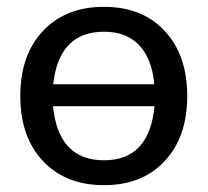

<svg xmlns="http://www.w3.org/2000/svg" viewBox="-20 -536 609 563"><path d="M285 7Q172.5 7 106 -63.8Q39.5 -134.5 39.5 -254.5Q39.5 -374.5 106 -445.2Q172.5 -516 285 -516Q397 -516 463 -445.2Q529 -374.5 529 -254.5Q529 -134.5 463 -63.8Q397 7 285 7ZM285 -66Q418 -66 433 -224.5H135.5Q151 -66 285 -66ZM432.5 -289Q425.5 -364 388 -403.5Q350.5 -443 285 -443Q153 -443 136 -289Z"/></svg>

Font: Verano Sans Medium
Style: Regular
Weight: 500
Designer: Lukasz Dziedzic with Adam Twardoch and Botio Nikoltchev
Foundry: tyPoland Lukasz Dziedzic
Version: Version 3.001;December 28, 2019;FontCreator 12.0.0.2547 64-b